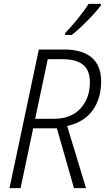

<svg xmlns="http://www.w3.org/2000/svg" viewBox="-20 -969 542 989"><path d="M29 0 180 -714H310Q404 -714 452.5 -672.5Q501 -631 501 -549Q501 -462 457.5 -401Q414 -340 326 -320L423 0H361L273 -308H151L86 0ZM255 -357Q346 -357 394.5 -410Q443 -463 443 -545Q443 -607 408 -635.5Q373 -664 302 -664H226L161 -357ZM315 -798Q347 -831 381.5 -873.5Q416 -916 436 -949H500V-941Q485 -921 459 -892.5Q433 -864 403.5 -836Q374 -808 350 -789H315Z"/></svg>

Font: Noto Sans SemiCondensed Light
Style: Italic
Weight: 300
Width: 4
Italic angle: -12°
Designer: Monotype Design Team
Foundry: Monotype Imaging Inc.
Version: Version 2.013; ttfautohint (v1.8.4.7-5d5b)